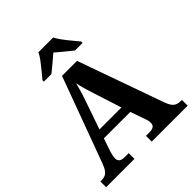

<svg xmlns="http://www.w3.org/2000/svg" viewBox="-247 -1089 1247 1247"><g transform="rotate(-45 376.5 -465.5)"><path d="M4.1 0V-53H16.1Q34.4 -53 48.1 -58.7Q61.8 -64.4 73.6 -80.3Q85.3 -96.1 96.2 -125.8L312.9 -714H450.7L663.9 -114.1Q672.5 -92 683.2 -78.5Q694 -64.9 708.4 -59Q722.9 -53 741.3 -53H753.1V0H423V-53H455.9Q477.8 -53 491.6 -61.3Q505.5 -69.6 505.5 -91.2Q505.5 -99.5 503.9 -107.3Q502.3 -115.1 500.2 -122.5Q498.1 -129.9 495.7 -135.1L460.9 -234.9H218.2L188.9 -149.1Q186.5 -141.1 183.7 -130.8Q180.8 -120.4 178.9 -110.5Q177 -100.5 177 -92.2Q177 -73 188.6 -63Q200.2 -53 226.2 -53H264.3V0ZM239 -296H440.6L381.5 -480.2Q374.4 -503.3 367.2 -525.4Q360.1 -547.4 354 -569.8Q348 -592.2 343.1 -615Q338.1 -592.8 331.9 -571.4Q325.7 -550.1 319.2 -528.8Q312.6 -507.5 304.1 -484.6ZM203.1 -784Q219.1 -803 240.7 -829Q262.3 -855 282.6 -882Q303 -909 313 -931H448.6Q459.6 -909 479.4 -882Q499.2 -855 521.3 -829Q543.4 -803 558.4 -784V-771H489.3Q475.5 -782 455.4 -798.2Q435.3 -814.3 415.3 -831.1Q395.3 -847.9 380.3 -861Q365.3 -847.9 345.2 -831.1Q325.2 -814.3 305.9 -798.2Q286.6 -782 272.3 -771H203.1Z"/></g></svg>

Font: Noto Serif Khmer
Style: Regular
Weight: 400
Designer: Danh Hong and the Monotype Design Team
Foundry: Monotype Imaging Inc.
Version: Version 2.003